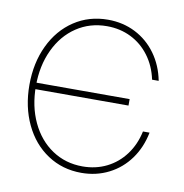

<svg xmlns="http://www.w3.org/2000/svg" viewBox="-65 -585 628 656"><g transform="rotate(10 248.5 -257.5)"><path d="M32.2 -257.8Q32.2 -334 61 -394.5Q89.8 -455.1 141.4 -489.3Q192.9 -523.4 258.8 -523.4Q310.5 -523.4 353.8 -501.5Q397 -479.5 425.8 -439.7Q454.6 -399.9 464.8 -347.7H441.9Q432.1 -394 406.2 -428.7Q380.4 -463.4 342.5 -482.2Q304.7 -501 258.8 -501Q199.7 -501 153.3 -470Q106.9 -439 80.8 -383.5Q54.7 -328.1 54.7 -257.8Q54.7 -187.5 80.8 -132.1Q106.9 -76.7 153.3 -45.7Q199.7 -14.6 258.8 -14.6Q304.7 -14.6 342.5 -33.4Q380.4 -52.2 406.2 -86.9Q432.1 -121.6 441.9 -168H464.8Q454.6 -115.7 425.8 -75.9Q397 -36.1 353.8 -14.2Q310.5 7.8 258.8 7.8Q192.9 7.8 141.4 -26.4Q89.8 -60.5 61 -121.1Q32.2 -181.6 32.2 -257.8ZM46.9 -269H377.9V-246.6H46.9Z"/></g></svg>

Font: Intratopia Thin
Style: Regular
Weight: 100
Designer: Rasmus Andersson
Foundry: rsms
Version: Version 3.000;Glyphs 3.2.3 (3260)